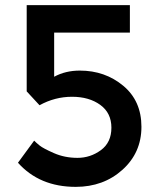

<svg xmlns="http://www.w3.org/2000/svg" viewBox="-20 -720 619 748"><path d="M486 -700V-593H191V-421Q235 -445 291 -445Q389 -445 460 -386Q531 -327 531 -226Q531 -125 457 -58.5Q383 8 275 8Q134 8 50 -86L113 -172Q121 -164 134.5 -153Q148 -142 190 -123.5Q232 -105 282 -105Q332 -105 373 -135Q414 -165 414 -222.5Q414 -280 370.5 -311.5Q327 -343 260.5 -343Q194 -343 134 -310L84 -364V-700Z"/></svg>

Font: Montreal
Style: Regular
Weight: 400
Designer: Julieta Ulanovsky, usr_local_share
Foundry: Julieta Ulanovsky, usr_local_share
Version: Version 2.001